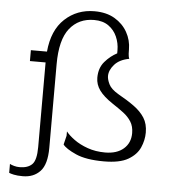

<svg xmlns="http://www.w3.org/2000/svg" viewBox="-54 -720 776 879"><g transform="rotate(5 333.5 -280.5)"><path d="M83 110Q58 110 42 106.5Q26 103 20 100V59Q27 63 39.5 66.5Q52 70 65 70Q103 70 122.5 50.5Q142 31 142 -29V-418H70V-468H144Q153 -567 209 -619Q265 -671 345 -671Q400 -671 438 -648.5Q476 -626 496.5 -589.5Q517 -553 517 -511Q517 -488 519 -478Q521 -468 523 -468Q478 -460 455 -434Q432 -408 432 -381Q432 -365 442.5 -343.5Q453 -322 487 -302Q530 -278 561 -255.5Q592 -233 609.5 -205.5Q627 -178 627 -138Q627 -103 612 -69Q597 -35 558.5 -12.5Q520 10 447 10Q365 10 318 -11Q271 -32 257 -51L267 -92V-112Q280 -95 306 -76Q332 -57 368.5 -44Q405 -31 449 -31Q503 -31 534 -58Q565 -85 565 -130Q565 -161 551.5 -182.5Q538 -204 515.5 -221Q493 -238 464 -257Q422 -285 403 -311.5Q384 -338 384 -369Q384 -414 409 -443Q434 -472 465 -488V-502Q465 -535 452 -564.5Q439 -594 413 -612.5Q387 -631 347 -631Q276 -631 234.5 -579Q193 -527 193 -414V-30Q193 46 163 78Q133 110 83 110Z"/></g></svg>

Font: Red Rose Light
Style: Regular
Weight: 300
Designer: Jaikishan Patel
Version: Version 1.001; ttfautohint (v1.8.3)